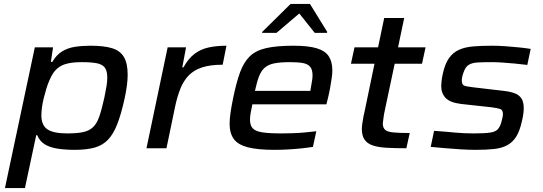

<svg xmlns="http://www.w3.org/2000/svg" viewBox="-20 -749 2745 970"><path d="M5 201 156 -510H248L237 -436H244Q265 -472 294 -489.5Q323 -507 359 -512.5Q395 -518 437 -518Q505 -518 546 -505.5Q587 -493 606 -461Q625 -429 625 -371Q625 -347 621 -316Q617 -285 609 -249Q592 -172 572.5 -122Q553 -72 526 -43.5Q499 -15 458.5 -3.5Q418 8 358 8Q310 8 271 2Q232 -4 206 -20Q180 -36 168 -66H163L106 201ZM320 -75Q369 -75 399.5 -81.5Q430 -88 449.5 -106Q469 -124 481.5 -160Q494 -196 507 -255Q514 -288 518 -313Q522 -338 522 -357Q522 -391 509.5 -407.5Q497 -424 469 -429.5Q441 -435 393 -435Q353 -435 325 -429Q297 -423 278.5 -410Q260 -397 247 -377Q239 -364 230 -344Q221 -324 214 -300.5Q207 -277 201 -253Q195 -229 192 -206.5Q189 -184 189 -166Q189 -117 219 -96Q249 -75 320 -75Z M720 0 827 -510H920L901 -409H907Q932 -454 963.5 -477.5Q995 -501 1035 -509.5Q1075 -518 1124 -518L1105 -422Q1041 -422 999.5 -408Q958 -394 932.5 -367Q907 -340 891.5 -301.5Q876 -263 865 -212L821 0Z M1367 8Q1281 8 1231.5 -5Q1182 -18 1161 -47Q1140 -76 1140 -124Q1140 -149 1145 -182.5Q1150 -216 1158 -254Q1174 -332 1192.5 -383Q1211 -434 1241.5 -464Q1272 -494 1325 -506Q1378 -518 1462 -518Q1538 -518 1580.5 -505Q1623 -492 1641 -464.5Q1659 -437 1659 -393Q1659 -377 1656 -356Q1653 -335 1648.5 -309Q1644 -283 1637 -254L1629 -222H1255Q1250 -199 1246.5 -179Q1243 -159 1243 -144Q1243 -116 1256.5 -101Q1270 -86 1304.5 -80.5Q1339 -75 1400 -75Q1426 -75 1458 -76Q1490 -77 1521.5 -80Q1553 -83 1578 -86L1561 -7Q1537 -3 1504 0.5Q1471 4 1435.5 6Q1400 8 1367 8ZM1268 -290H1548L1550 -303Q1553 -323 1556 -338.5Q1559 -354 1559 -368Q1559 -397 1547 -411.5Q1535 -426 1510 -430.5Q1485 -435 1446 -435Q1396 -435 1366 -429Q1336 -423 1318 -407.5Q1300 -392 1289 -364Q1278 -336 1268 -290ZM1304 -583 1305 -588 1448 -729H1546L1633 -588L1632 -583H1570L1492 -681L1377 -583Z M2033 0Q1975 0 1932.5 -2.5Q1890 -5 1862.5 -14.5Q1835 -24 1821.5 -44Q1808 -64 1808 -98Q1808 -108 1810.5 -125.5Q1813 -143 1816.5 -161.5Q1820 -180 1823 -191L1872 -427H1753L1771 -510H1890L1921 -658H2022L1991 -510H2130L2112 -427H1974L1928 -210Q1923 -189 1920 -171.5Q1917 -154 1916 -142.5Q1915 -131 1914 -125Q1914 -104 1925.5 -93.5Q1937 -83 1966.5 -80Q1996 -77 2050 -77Z M2383 8Q2349 8 2308 5.5Q2267 3 2227.5 -0.5Q2188 -4 2156 -7L2173 -88Q2206 -86 2232 -83.5Q2258 -81 2281 -79Q2304 -77 2326.5 -76Q2349 -75 2374 -75Q2428 -75 2455.5 -79Q2483 -83 2495 -96Q2507 -109 2514 -136Q2517 -148 2519 -157Q2521 -166 2521 -171Q2521 -193 2508 -198Q2495 -203 2463 -207L2308 -224Q2253 -231 2231 -254.5Q2209 -278 2209 -315Q2209 -324 2211 -341Q2213 -358 2217 -376Q2228 -427 2248.5 -455.5Q2269 -484 2299 -497.5Q2329 -511 2370.5 -514.5Q2412 -518 2465 -518Q2497 -518 2533 -515.5Q2569 -513 2602.5 -509.5Q2636 -506 2661 -502L2644 -421Q2613 -425 2580 -428Q2547 -431 2517.5 -433Q2488 -435 2466 -435Q2423 -435 2394.5 -433.5Q2366 -432 2349 -422Q2332 -412 2323 -386Q2319 -377 2316 -364.5Q2313 -352 2313 -344Q2313 -322 2324 -317Q2335 -312 2370 -308L2524 -290Q2559 -286 2581 -277.5Q2603 -269 2614.5 -251.5Q2626 -234 2626 -202Q2626 -191 2624 -174.5Q2622 -158 2617 -138Q2606 -87 2587.5 -58Q2569 -29 2541 -14.5Q2513 0 2474 4Q2435 8 2383 8Z"/></svg>

Font: Saira Expanded Medium
Style: Italic
Weight: 500
Width: 7
Italic angle: -12°
Designer: Hector Gatti with collaboration of the Omnibus-Type team
Foundry: Omnibus-Type
Version: Version 1.101